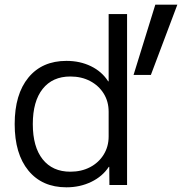

<svg xmlns="http://www.w3.org/2000/svg" viewBox="-20 -790 811 820"><path d="M263.7 10Q160 10 101.3 -61.5Q42.7 -133 42.7 -260Q42.7 -387.3 101.3 -458.7Q160 -530 263.7 -530Q321.6 -530 368.3 -507.3Q415 -484.7 442 -442.7H444V-730H522.7V0H447.3L446.6 -77.3H444.6Q417.6 -36.3 369.6 -13.2Q321.6 10 263.7 10ZM280.3 -56.7Q328 -56.7 364.8 -76.1Q401.6 -95.4 422.8 -129.7Q444 -164 444 -207.3V-312.7Q444 -356.6 422.8 -390.6Q401.6 -424.6 364.8 -443.9Q328 -463.3 280.3 -463.3Q204.4 -463.3 162.2 -410.3Q120.1 -357.3 120.1 -260Q120.1 -162.7 162.2 -109.7Q204.4 -56.7 280.3 -56.7ZM550.4 -470 643.3 -770H737.4L624.4 -470Z"/></svg>

Font: M PLUS 2 Thin
Style: Regular
Weight: 100
Designer: Coji Morishita
Foundry: UNDERFOREST DESIGN
Version: Version 1.001